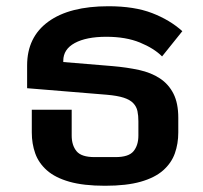

<svg xmlns="http://www.w3.org/2000/svg" viewBox="-20 -584 652 616"><path d="M317 12Q248 12 202.5 -1Q157 -14 130.5 -37.5Q104 -61 93 -92Q82 -123 82 -159V-232H210V-149Q210 -118 225.5 -99Q241 -80 283 -80H351Q393 -80 408.5 -99Q424 -118 424 -149V-195Q424 -213 421 -227.5Q418 -242 407.5 -253Q397 -264 377 -270.5Q357 -277 323 -280L67 -301V-374Q67 -465 135 -514.5Q203 -564 328 -564Q411 -564 468 -542Q525 -520 565 -484L500 -403Q474 -429 429 -447.5Q384 -466 321 -466Q257 -466 220 -446Q183 -426 183 -389V-385L340 -372Q387 -368 426 -359.5Q465 -351 493 -332.5Q521 -314 536.5 -283.5Q552 -253 552 -206V-159Q552 -123 541 -92Q530 -61 503.5 -37.5Q477 -14 431.5 -1Q386 12 317 12Z"/></svg>

Font: IBM Plex Sans Thai Looped SemiBold
Style: Regular
Weight: 600
Designer: Mike Abbink, Paul van der Laan, Pieter van Rosmalen, Ben Mitchell, Mark Frömberg
Foundry: Bold Monday
Version: Version 1.1